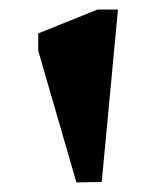

<svg xmlns="http://www.w3.org/2000/svg" viewBox="-20 -806 327 402"><path d="M140 -424 60 -700V-736L184 -786H227L193 -425Z"/></svg>

Font: InknutAntiqua
Style: Medium
Weight: 500
Designer: Claus Eggers Srensen
Foundry: Claus Eggers Srensen
Version: Version 1.000; ttfautohint (v1.2) -l 7 -r 28 -G 50 -x 13 -D 